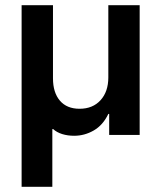

<svg xmlns="http://www.w3.org/2000/svg" viewBox="-20 -520 625 740"><path d="M63.3 200V-500H184.2V-218.3Q184.2 -163.3 210.8 -132.1Q237.5 -100.8 286.7 -100.8Q337.5 -100.8 367.5 -133.8Q397.5 -166.7 397.5 -221.7V-500H518.3V0H400.8V-80.8H397.5Q376.7 -37.5 341.2 -17.1Q305.8 3.3 265.8 3.3Q240.8 3.3 219.6 -3.3Q198.3 -10 185 -22.5H181.7V200Z"/></svg>

Font: Funnel Sans SemiBold
Style: Regular
Weight: 600
Designer: NORD ID, Kristian Moeller
Foundry: Dicotype
Version: Version 1.000